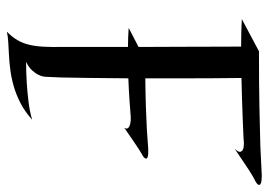

<svg xmlns="http://www.w3.org/2000/svg" viewBox="-128 -618 758 541"><g transform="rotate(90 250.5 -347.0)"><path d="M412.1 -367.2Q408.2 -364.7 399.4 -359.4Q391.6 -354 377.4 -344.7Q363.3 -335.4 339.8 -318.8Q343.8 -326.2 339.6 -330.1Q335.4 -334 328.6 -335.4Q320.3 -337.4 309.1 -336.9Q292 -335.4 263.7 -333.5Q235.4 -331.5 200.2 -330.1Q199.7 -257.8 199 -212.2Q198.2 -166.5 197.8 -140.6Q196.8 -110.4 195.8 -95.2Q194.8 -85.4 189.9 -76.2Q186 -67.9 177.5 -58.6Q168.9 -49.3 153.8 -42Q183.6 -42 212.9 -43.9Q237.8 -45.4 265.9 -48.8Q293.9 -52.2 316.9 -59.1Q293.9 -38.6 270.3 -26.4Q246.6 -14.2 222.9 -7.3Q199.2 -0.5 176.5 2.4Q153.8 5.4 134 6.3Q114.3 7.3 97.4 8.3Q80.6 9.3 68.8 12.2Q84 -2.9 92.5 -17.6Q101.1 -32.2 105.5 -50.3Q109.9 -68.4 111.1 -91.1Q112.3 -113.8 111.8 -145V-329.1Q98.6 -329.1 85.2 -329.6Q71.8 -330.1 58.1 -331.1L111.8 -358.9Q111.8 -385.7 111.6 -416.3Q111.3 -446.8 111.3 -482.2Q111.3 -517.6 111.1 -558.6Q110.8 -599.6 110.8 -647.9Q88.9 -647.9 69.3 -648.4Q49.8 -648.9 33.2 -649.9L124 -698.2Q216.8 -698.2 282.5 -699.5Q348.1 -700.7 391.1 -702.1Q440.9 -704.1 474.1 -706.1Q490.7 -706.1 496.1 -703.4Q501.5 -700.7 500.5 -697.5Q499.5 -694.3 494.6 -690.9Q489.7 -687.5 485.8 -686Q481.9 -684.1 471.2 -677.7Q461.9 -672.4 445.1 -660.9Q428.2 -649.4 398.9 -629.9Q408.7 -640.6 407.2 -645.8Q405.8 -650.9 400.4 -653.3Q394 -655.8 382.8 -655.8Q373.5 -654.8 355 -654.1Q336.4 -653.3 311.8 -652.3Q287.1 -651.4 258.3 -650.4Q229.5 -649.4 199.2 -648.9Q200.2 -564.5 200.2 -498.5Q200.2 -432.6 200.2 -377.9Q244.6 -378.4 281.2 -379.6Q317.9 -380.9 344.2 -382.3Q375 -384.3 399.9 -386.2Q416.5 -386.7 421.9 -384.5Q427.2 -382.3 426.3 -378.9Q425.3 -375.5 420.4 -372.1Q415.5 -368.7 412.1 -367.2Z"/></g></svg>

Font: Quintessential
Style: Regular
Weight: 400
Designer: Astigmatic (AOETI)
Foundry: Astigmatic (AOETI)
Version: Version 1.000